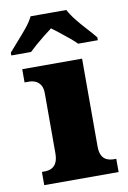

<svg xmlns="http://www.w3.org/2000/svg" viewBox="-120 -819 582 872"><g transform="rotate(-10 171.5 -383.0)"><path d="M12 0V-61H24Q43 -61 57 -68Q71 -75 79 -91Q87 -107 87 -135V-409Q87 -434 78.5 -448Q70 -462 56 -468.5Q42 -475 24 -475H5V-536H281V-131Q281 -105 289 -89.5Q297 -74 311.5 -67.5Q326 -61 344 -61H355V0ZM-33 -619Q-17 -638 6.5 -664Q30 -690 52 -717Q74 -744 84 -766H249Q260 -744 281.5 -717Q303 -690 327 -664Q351 -638 366 -619V-606H275Q265 -617 244.5 -634Q224 -651 202.5 -668Q181 -685 166 -696Q151 -685 129.5 -668Q108 -651 88.5 -634Q69 -617 58 -606H-33Z"/></g></svg>

Font: Noto Rashi Hebrew Black
Style: Regular
Weight: 900
Version: Version 1.006